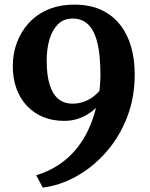

<svg xmlns="http://www.w3.org/2000/svg" viewBox="-20 -773 657 840"><path d="M305.8 -752.7Q373.2 -752.7 422.6 -729.8Q472.1 -706.9 504.8 -665.5Q537.5 -624.2 553.5 -568.7Q569.4 -513.2 569.4 -448.2Q569.4 -344.3 535 -257.4Q500.6 -170.6 442.6 -105.5Q384.5 -40.3 313 -0.8Q241.4 38.7 166.9 47.7L138.5 -6.2Q193.9 -23.2 237.1 -52Q280.3 -80.9 312.1 -119.3Q344 -157.8 365.8 -203.8Q387.5 -249.8 400 -301.1Q385.4 -286.7 365 -273.8Q344.7 -260.8 318.4 -252.5Q292.2 -244.2 259.9 -244.2Q210.1 -244.2 169 -261.1Q128 -278 98.1 -309.6Q68.3 -341.1 52.1 -385.2Q36 -429.3 36 -483.8Q36 -537.4 53.6 -585.8Q71.3 -634.2 105.5 -671.8Q139.7 -709.5 190.1 -731.1Q240.5 -752.7 305.8 -752.7ZM296.1 -319.4Q324.8 -319.4 348.6 -328.6Q372.4 -337.8 389.7 -351.2Q407 -364.5 415.4 -376.8Q416.2 -387.5 417.3 -399.2Q418.3 -411 418.9 -422.3Q419.5 -433.7 419.5 -443.3Q419.5 -485.4 416.1 -523Q412.6 -560.7 404.5 -591.6Q396.5 -622.5 382.5 -645Q368.5 -667.5 347.7 -679.6Q326.8 -691.8 297.6 -691.8Q257.7 -691.8 232.6 -665.9Q207.5 -640 195.8 -598.4Q184.2 -556.8 184.2 -509.7Q184.2 -441.6 198.2 -399.7Q212.1 -357.8 237.3 -338.6Q262.5 -319.4 296.1 -319.4Z"/></svg>

Font: Merriweather 7pt Light
Style: Regular
Weight: 300
Designer: Eben Sorkin
Foundry: Eben Sorkin
Version: Version 2.200;gftools[0.9.31]